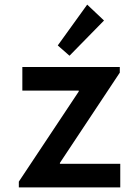

<svg xmlns="http://www.w3.org/2000/svg" viewBox="-20 -811 602 831"><path d="M61.5 0V-24.9L320.8 -415V-418.9H76.7V-521H498.5V-496.6L239.3 -106V-102.1H500.5V0ZM280.8 -569.8 230 -614.3 357.4 -791 430.2 -722.2Z"/></svg>

Font: Reddit Mono SemiBold
Style: Regular
Weight: 600
Monospace: yes
Designer: Stephen Hutchings
Foundry: Reddit
Version: Version 1.014